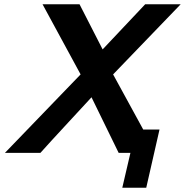

<svg xmlns="http://www.w3.org/2000/svg" viewBox="-20 -715 865 898"><path d="M3 0 357 -367 179 -695H352L460 -484L659 -695H825L509 -367L650 -109H726L664 163H552L590 0H535L408 -260Q374 -223 292.5 -135Q211 -47 169 0Z"/></svg>

Font: Coval
Style: ExtraBold Italic
Weight: 800
Foundry: Context Ltd
Version: Version 001.000